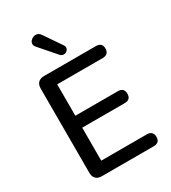

<svg xmlns="http://www.w3.org/2000/svg" viewBox="-225 -1059 1039 1170"><g transform="rotate(-30 294.5 -474.0)"><path d="M138 0Q111 0 96.5 -14.5Q82 -29 82 -56V-649Q82 -676 96.5 -690.5Q111 -705 138 -705H503Q524 -705 535 -694.5Q546 -684 546 -664Q546 -643 535 -632Q524 -621 503 -621H182V-400H481Q503 -400 513.5 -389Q524 -378 524 -358Q524 -337 513.5 -326.5Q503 -316 481 -316H182V-84H503Q524 -84 535 -73Q546 -62 546 -42Q546 -21 535 -10.5Q524 0 503 0ZM284 -770 184 -885Q173 -897 173.5 -909.5Q174 -922 182.5 -931.5Q191 -941 203.5 -945.5Q216 -950 229 -946.5Q242 -943 252 -929L336 -806Q344 -794 341 -783Q338 -772 328.5 -765Q319 -758 306.5 -758.5Q294 -759 284 -770Z"/></g></svg>

Font: Nunito ExtraLight SemiBold
Style: Regular
Weight: 600
Version: Version 3.602